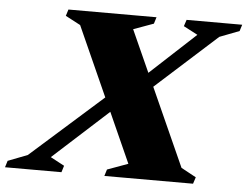

<svg xmlns="http://www.w3.org/2000/svg" viewBox="-115 -737 1029 798"><g transform="rotate(5 399.0 -338.0)"><path d="M390.5 -305 119.5 -58.5 177.5 -27.5 169 0H-66.5L-58 -27.5L23.5 -59L364 -361.5L439.5 -393.5L682 -618L623 -649L632 -676H864L855.5 -649L773.5 -617.5L465.5 -339.5ZM443 -59 341 -286.5 330.5 -309.5 193 -616 130.5 -649 139 -676H506.5L498 -648.5L414 -618L499.5 -428L508.5 -408.5L664.5 -61.5L727 -27.5L718 0H348L356.5 -27.5Z"/></g></svg>

Font: Newsreader 16pt 16pt ExtraBold
Style: Italic
Weight: 800
Italic angle: -17°
Version: Version 1.003